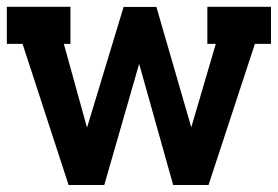

<svg xmlns="http://www.w3.org/2000/svg" viewBox="-28 -526 802 554"><path d="M373.5 -341.8 272.9 7.8H169.9L37.1 -399.4H-8.3V-506.3H175.3V-399.4H156.2L223.1 -157.7L328.6 -505.9H423.3L523.9 -158.7L594.7 -399.4H570.3V-506.3H753.9V-399.4H707.5L573.7 7.8H471.7Z"/></svg>

Font: Twentytwelve Slab
Style: TwentytwelveSlab
Weight: 700
Designer: Domenico Catapano
Version: Version 1.00 2012